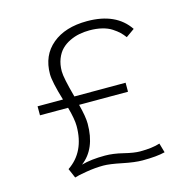

<svg xmlns="http://www.w3.org/2000/svg" viewBox="-105 -810 921 927"><g transform="rotate(-15 355.0 -346.5)"><path d="M159.5 8.5 139 -39Q230.5 -100.5 230.5 -230Q230.5 -264.5 213.5 -325.5H73V-370.5H200Q171 -466.5 171 -505Q171 -598.5 235.5 -652.2Q300 -706 409.5 -706Q554.5 -706 618 -611.5L575.5 -581.5Q564 -597 552 -608.5Q540 -620 520.2 -633Q500.5 -646 472.2 -653Q444 -660 409.5 -660Q383 -660 358.5 -655.2Q334 -650.5 310 -639Q286 -627.5 268.5 -610Q251 -592.5 240.2 -565Q229.5 -537.5 229.5 -503Q229.5 -470.5 257 -370.5H513V-325.5H268.5Q285 -262 285 -227Q285 -101.5 207.5 -43Q256 -56.5 325.5 -56.5Q366.5 -56.5 416 -44.2Q465.5 -32 495.5 -32Q556 -32 594.5 -44.5L608 2.5Q567 13 495.5 13Q457 13 396.5 0.5Q336 -12 305 -12Q265 -12 220 -4.5Q175 3 159.5 8.5Z"/></g></svg>

Font: League Mono UltraLight
Style: Regular
Weight: 200
Width: 6
Designer: Tyler Finck
Foundry: The League of Moveable Type / Tyler Finck
Version: Version 2.210